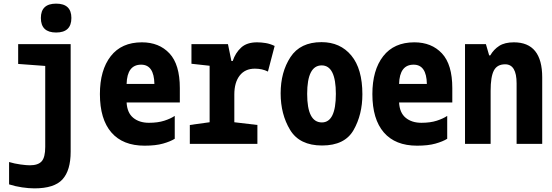

<svg xmlns="http://www.w3.org/2000/svg" viewBox="-20 -792 3040 1057"><path d="M373 -693Q373 -772 289 -772Q205 -772 205 -693Q205 -613 289 -613Q373 -613 373 -693ZM369 43V-549H80V-440L229 -429V17Q229 74 209.5 96Q190 118 144 118Q126 118 93 113.5Q60 109 30 100V223Q64 234 101.5 239.5Q139 245 169 245Q279 245 324 195.5Q369 146 369 43Z M942 -28V-154Q920 -139 884.5 -127.5Q849 -116 800 -116Q747 -116 713.5 -143.5Q680 -171 677 -228H970V-307Q970 -437 913 -498Q856 -559 761 -559Q649 -559 589.5 -482.5Q530 -406 530 -274Q530 -136 593 -63Q656 10 776 10Q837 10 877.5 -1.5Q918 -13 942 -28ZM757 -436Q828 -436 830 -330H677Q680 -436 757 -436Z M1397 0V-104L1270 -119V-272Q1270 -338 1299.5 -376Q1329 -414 1383 -414Q1424 -414 1455 -398L1492 -539Q1467 -551 1442.5 -555Q1418 -559 1395 -559Q1339 -559 1307.5 -530Q1276 -501 1261 -456H1254L1235 -549H1034V-441L1134 -430V-119L1025 -104V0Z M1975 -273Q1975 -413 1914 -486.5Q1853 -560 1750 -560Q1633 -560 1579 -477.5Q1525 -395 1525 -278Q1525 -163 1577 -77Q1629 9 1753 9Q1878 9 1926.5 -76Q1975 -161 1975 -273ZM1671 -275Q1671 -432 1751 -432Q1829 -432 1829 -275Q1829 -118 1752 -118Q1671 -118 1671 -275Z M2442 -28V-154Q2420 -139 2384.5 -127.5Q2349 -116 2300 -116Q2247 -116 2213.5 -143.5Q2180 -171 2177 -228H2470V-307Q2470 -437 2413 -498Q2356 -559 2261 -559Q2149 -559 2089.5 -482.5Q2030 -406 2030 -274Q2030 -136 2093 -63Q2156 10 2276 10Q2337 10 2377.5 -1.5Q2418 -13 2442 -28ZM2257 -436Q2328 -436 2330 -330H2177Q2180 -436 2257 -436Z M2681 0V-292Q2681 -370 2699 -404Q2717 -438 2761 -438Q2824 -438 2824 -333V0H2965V-366Q2965 -559 2809 -559Q2759 -559 2728.5 -539.5Q2698 -520 2679 -487H2673L2655 -549H2540V0Z"/></svg>

Font: Noto Sans Mono UI Condensed ExtraBold
Style: Regular
Weight: 800
Width: 3
Designer: Monotype Design team
Foundry: Monotype Imaging Inc.
Version: 1.000